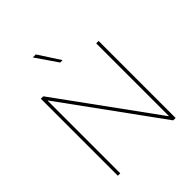

<svg xmlns="http://www.w3.org/2000/svg" viewBox="-254 -1121 1282 1282"><g transform="rotate(-45 386.5 -480.0)"><path d="M659.1 -727.3V0H636.4L139.2 -684.7H136.4V0H113.6V-727.3H136.4L633.5 -42.6H636.4V-727.3ZM375.7 -806.8 270.6 -960.2H299L398.4 -806.8Z"/></g></svg>

Font: Inter Thin BETA
Style: Regular
Weight: 100
Designer: Rasmus Andersson
Foundry: rsms
Version: Version 3.011;git-f93a4a705